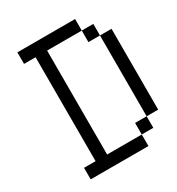

<svg xmlns="http://www.w3.org/2000/svg" viewBox="-166 -918 832 900"><g transform="rotate(-30 250.0 -468.0)"><path d="M62.5 -187.5H125V-750H62.5V-812.5H375V-750H187.5V-187.5H375V-125H62.5ZM375 -250H437.5V-187.5H375ZM437.5 -687.5H500V-250H437.5ZM375 -750H437.5V-687.5H375Z"/></g></svg>

Font: HE신이문
Style: regular
Weight: 500
Monospace: yes
Designer: Taeyun An (WindowsTiger)
Version: v1.1